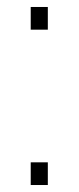

<svg xmlns="http://www.w3.org/2000/svg" viewBox="-20 -530 226 550"><path d="M68 -445V-510H117V-445ZM68 0V-65H117V0Z"/></svg>

Font: Saira Expanded Thin
Style: Regular
Weight: 250
Width: 7
Designer: Hector Gatti with collaboration of the Omnibus-Type team
Foundry: Omnibus-Type
Version: Version 1.101